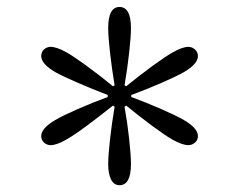

<svg xmlns="http://www.w3.org/2000/svg" viewBox="-20 -861 710 557"><path d="M326.7 -323.7Q310.5 -323.7 302.2 -340.1Q293.9 -356.4 293.9 -385.3Q293.9 -410.2 299.1 -456.3Q304.2 -502.4 312.5 -551.3L307.6 -554.7Q270.5 -524.9 232.7 -496.8Q194.8 -468.8 172.4 -456.1Q144 -439.9 127 -439.9Q116.2 -439.9 107.9 -447.3Q99.6 -454.6 99.6 -466.3Q99.6 -488.8 140.1 -512.7Q161.6 -525.4 203.9 -543.9Q246.1 -562.5 292.5 -579.6V-585.4Q248 -602.5 205.1 -621.1Q162.1 -639.6 140.1 -651.9Q99.6 -675.8 99.6 -698.2Q99.6 -710.4 107.9 -717.8Q116.2 -725.1 127 -725.1Q144 -725.1 172.4 -709.5Q193.8 -697.3 231.4 -669.9Q269 -642.6 307.6 -610.8L312.5 -613.3Q304.7 -660.2 299.3 -707Q293.9 -753.9 293.9 -779.3Q293.9 -840.8 326.7 -840.8Q359.9 -840.8 359.9 -779.3Q359.9 -754.4 354.7 -708.3Q349.6 -662.1 341.3 -613.3L346.2 -610.8Q383.3 -641.1 420.9 -668.7Q458.5 -696.3 481 -709Q509.3 -725.1 526.4 -725.1Q537.1 -725.1 545.7 -717.5Q554.2 -710 554.2 -698.2Q554.2 -675.8 513.7 -651.9Q492.2 -639.6 449.7 -621.1Q407.2 -602.5 360.8 -585.4V-579.6Q405.8 -563 448.7 -544.2Q491.7 -525.4 513.7 -512.7Q554.2 -488.8 554.2 -466.3Q554.2 -454.6 545.7 -447.3Q537.1 -439.9 526.4 -439.9Q509.3 -439.9 481 -455.6Q459.5 -467.8 422.1 -495.4Q384.8 -522.9 346.2 -554.7L341.3 -551.3Q349.6 -504.9 354.7 -458Q359.9 -411.1 359.9 -385.3Q359.9 -323.7 326.7 -323.7Z"/></svg>

Font: Pinar DS1 Regular
Style: Regular
Weight: 400
Designer: Amin Abedi
Version: Version 3.000